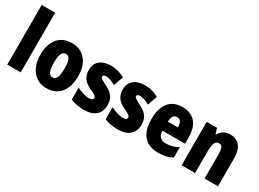

<svg xmlns="http://www.w3.org/2000/svg" viewBox="-33 -1433 2857 2117"><g transform="rotate(30 1395.5 -375.0)"><path d="M226 0V-760H55V0Z M797 -278C797 -460 700 -563 558 -563C393 -563 316 -444 316 -278C316 -120 398 10 556 10C727 10 797 -123 797 -278ZM489 -277C489 -378 510 -426 557 -426C607 -426 624 -377 624 -278C624 -178 607 -127 557 -127C509 -127 489 -179 489 -277Z M1237 -170C1237 -259 1191 -305 1115 -343C1038 -384 1027 -390 1027 -409C1027 -426 1040 -434 1065 -434C1101 -434 1147 -416 1186 -393L1230 -516C1172 -547 1119 -563 1058 -563C936 -563 863 -505 863 -400C863 -318 901 -265 976 -230C1058 -192 1070 -180 1070 -160C1070 -138 1054 -129 1020 -129C972 -129 913 -148 864 -174V-21C919 2 973 10 1034 10C1168 10 1237 -55 1237 -170Z M1669 -170C1669 -259 1623 -305 1547 -343C1470 -384 1459 -390 1459 -409C1459 -426 1472 -434 1497 -434C1533 -434 1579 -416 1618 -393L1662 -516C1604 -547 1551 -563 1490 -563C1368 -563 1295 -505 1295 -400C1295 -318 1333 -265 1408 -230C1490 -192 1502 -180 1502 -160C1502 -138 1486 -129 1452 -129C1404 -129 1345 -148 1296 -174V-21C1351 2 1405 10 1466 10C1600 10 1669 -55 1669 -170Z M1964 -562C1816 -562 1732 -463 1732 -274C1732 -86 1818 10 1980 10C2053 10 2108 -2 2158 -30V-164C2104 -133 2060 -121 2003 -121C1935 -121 1902 -156 1901 -225H2188V-310C2188 -474 2104 -562 1964 -562ZM1969 -436C2007 -436 2031 -405 2031 -341H1902C1904 -410 1931 -436 1969 -436Z M2573 -563C2509 -563 2464 -536 2436 -484H2427L2407 -553H2275V0H2446V-250C2446 -370 2460 -417 2513 -417C2556 -417 2567 -379 2567 -306V0H2738V-360C2738 -493 2675 -563 2573 -563Z"/></g></svg>

Font: Noto Sans Khmer Condensed Black
Style: Regular
Weight: 900
Width: 3
Designer: Danh Hong and the Monotype Design Team
Foundry: Monotype Imaging Inc.
Version: Version 2.004